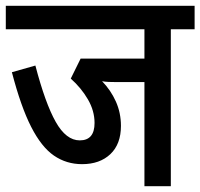

<svg xmlns="http://www.w3.org/2000/svg" viewBox="-20 -642 691 662"><path d="M569 -541V0H478V-359H381Q367 -359 354.5 -359.5Q342 -360 332 -362Q362 -331 379.5 -292Q397 -253 397 -208Q397 -145 360.5 -110.5Q324 -76 263 -76Q209 -76 166 -105.5Q123 -135 87.5 -204.5Q52 -274 21 -393L102 -416Q136 -286 172 -222Q208 -158 255 -158Q306 -158 306 -218Q306 -260 283 -299.5Q260 -339 224 -371L258 -440H478V-541H0V-622H651V-541Z"/></svg>

Font: Noto Sans Condensed Medium
Style: Regular
Weight: 500
Width: 3
Designer: Monotype Design Team
Foundry: Monotype Imaging Inc.
Version: Version 2.013; ttfautohint (v1.8.4.7-5d5b)